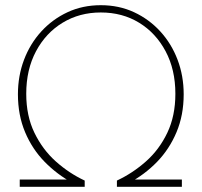

<svg xmlns="http://www.w3.org/2000/svg" viewBox="-20 -719 776 739"><path d="M368 -671Q286 -671 221 -631.5Q156 -592 118.5 -521.5Q81 -451 81 -358Q81 -273 112.5 -208Q144 -143 195 -97.5Q246 -52 306 -24V0H56V-28H256L261 -14Q200 -47 152 -96Q104 -145 76.5 -210.5Q49 -276 49 -356Q49 -427 72.5 -489Q96 -551 139 -598Q182 -645 240 -672Q298 -699 368 -699Q438 -699 496 -672Q554 -645 597 -598Q640 -551 663.5 -489Q687 -427 687 -356Q687 -276 659.5 -210.5Q632 -145 584.5 -96Q537 -47 475 -14L480 -28H680V0H430V-24Q490 -52 541.5 -97.5Q593 -143 624 -208Q655 -273 655 -358Q655 -451 617.5 -521.5Q580 -592 515.5 -631.5Q451 -671 368 -671Z"/></svg>

Font: Roundo Variable
Style: Regular
Weight: 200
Designer: Shiva Nallaperumal
Foundry: Indian Type Foundry
Version: Version 2.000